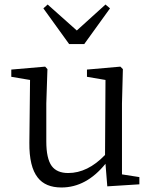

<svg xmlns="http://www.w3.org/2000/svg" viewBox="-20 -816 679 850"><path d="M252 14Q181 14 147 -30Q109 -78 110 -184L113 -462L30 -476V-508L180 -521L190 -510L185 -358V-190Q185 -114 209 -81Q232 -50 282 -50Q368 -50 445 -130L447 -462L365 -476V-508L513 -521L524 -510L520 -358V-44L597 -32V0L455 9L447 -91Q362 14 252 14ZM286 -621 172 -779 191 -796 320 -681 447 -796 467 -779 353 -621Z"/></svg>

Font: GenRyuMin TW R
Style: Regular
Weight: 400
Version: Version 1.501;PS 1;hotconv 16.6.51;makeotf.lib2.5.65220